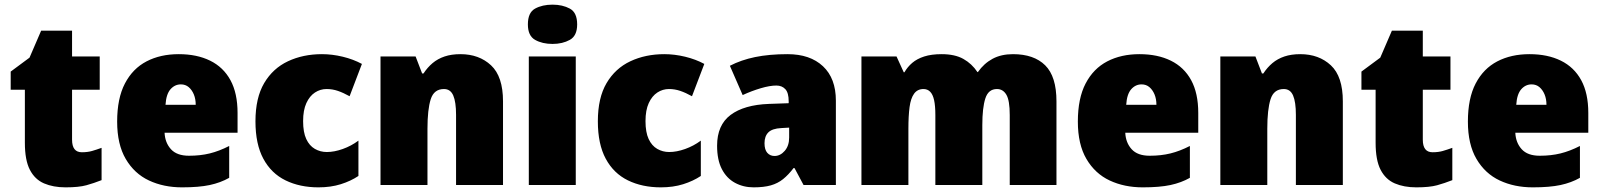

<svg xmlns="http://www.w3.org/2000/svg" viewBox="-20 -796 6892 826"><path d="M332 -141Q357 -141 376 -146.5Q395 -152 417 -160V-21Q384 -8 351.5 1Q319 10 262 10Q209 10 169.5 -7Q130 -24 108.5 -65.5Q87 -107 87 -182V-410H26V-488L107 -548L157 -664H290V-553H409V-410H290V-195Q290 -168 300.5 -154.5Q311 -141 332 -141Z M749 -563Q827 -563 884 -535Q941 -507 971.5 -451Q1002 -395 1002 -310V-225H688Q690 -182 715.5 -154Q741 -126 793 -126Q842 -126 882.5 -136Q923 -146 966 -168V-31Q929 -10 882.5 0Q836 10 763 10Q684 10 621 -19.5Q558 -49 521 -112Q484 -175 484 -273Q484 -373 517.5 -437Q551 -501 610.5 -532Q670 -563 749 -563ZM758 -433Q732 -433 713.5 -412Q695 -391 692 -345H822Q822 -370 814 -389.5Q806 -409 792 -421Q778 -433 758 -433Z M1350 10Q1270 10 1208.5 -20Q1147 -50 1113 -113Q1079 -176 1079 -274Q1079 -375 1116.5 -438.5Q1154 -502 1219 -532.5Q1284 -563 1365 -563Q1409 -563 1454.5 -552Q1500 -541 1537 -521L1484 -382Q1457 -397 1433.5 -405Q1410 -413 1385 -413Q1358 -413 1335 -398Q1312 -383 1298 -352.5Q1284 -322 1284 -275Q1284 -227 1297.5 -198Q1311 -169 1334.5 -155.5Q1358 -142 1386 -142Q1418 -142 1454.5 -155Q1491 -168 1522 -191V-39Q1489 -17 1446 -3.5Q1403 10 1350 10Z M1961 -563Q2041 -563 2092.5 -515Q2144 -467 2144 -360V0H1942V-302Q1942 -357 1930 -385Q1918 -413 1890 -413Q1847 -413 1833 -369Q1819 -325 1819 -242V0H1617V-553H1768L1796 -480H1802Q1819 -506 1841 -524.5Q1863 -543 1892.5 -553Q1922 -563 1961 -563Z M2457 -553V0H2255V-553ZM2357 -776Q2400 -776 2431.5 -759Q2463 -742 2463 -691Q2463 -642 2431.5 -624.5Q2400 -607 2357 -607Q2313 -607 2282 -624.5Q2251 -642 2251 -691Q2251 -742 2282 -759Q2313 -776 2357 -776Z M2823 10Q2743 10 2681.5 -20Q2620 -50 2586 -113Q2552 -176 2552 -274Q2552 -375 2589.5 -438.5Q2627 -502 2692 -532.5Q2757 -563 2838 -563Q2882 -563 2927.5 -552Q2973 -541 3010 -521L2957 -382Q2930 -397 2906.5 -405Q2883 -413 2858 -413Q2831 -413 2808 -398Q2785 -383 2771 -352.5Q2757 -322 2757 -275Q2757 -227 2770.5 -198Q2784 -169 2807.5 -155.5Q2831 -142 2859 -142Q2891 -142 2927.5 -155Q2964 -168 2995 -191V-39Q2962 -17 2919 -3.5Q2876 10 2823 10Z M3368 -563Q3465 -563 3520.5 -511Q3576 -459 3576 -363V0H3437L3398 -73H3394Q3372 -44 3349 -25.5Q3326 -7 3296 1.5Q3266 10 3222 10Q3178 10 3142 -9.5Q3106 -29 3085.5 -68.5Q3065 -108 3065 -169Q3065 -258 3123 -301.5Q3181 -345 3288 -349L3373 -352V-360Q3373 -397 3358.5 -412.5Q3344 -428 3320 -428Q3292 -428 3253 -416.5Q3214 -405 3175 -387L3120 -513Q3168 -538 3228.5 -550.5Q3289 -563 3368 -563ZM3341 -245Q3302 -243 3285.5 -226.5Q3269 -210 3269 -180Q3269 -152 3281 -138.5Q3293 -125 3312 -125Q3337 -125 3356 -147Q3375 -169 3375 -204V-247Z M4338 -563Q4428 -563 4476.5 -515Q4525 -467 4525 -360V0H4324V-301Q4324 -364 4309.5 -388.5Q4295 -413 4269 -413Q4232 -413 4219 -372.5Q4206 -332 4206 -258V0H4004V-301Q4004 -341 3998.5 -365.5Q3993 -390 3981.5 -401.5Q3970 -413 3953 -413Q3927 -413 3912.5 -393Q3898 -373 3893 -335Q3888 -297 3888 -242V0H3686V-553H3837L3868 -485H3871Q3884 -508 3904.5 -525.5Q3925 -543 3956 -553Q3987 -563 4031 -563Q4088 -563 4124.5 -542.5Q4161 -522 4185 -486H4187Q4213 -523 4250 -543Q4287 -563 4338 -563Z M4882 -563Q4960 -563 5017 -535Q5074 -507 5104.5 -451Q5135 -395 5135 -310V-225H4821Q4823 -182 4848.5 -154Q4874 -126 4926 -126Q4975 -126 5015.5 -136Q5056 -146 5099 -168V-31Q5062 -10 5015.5 0Q4969 10 4896 10Q4817 10 4754 -19.5Q4691 -49 4654 -112Q4617 -175 4617 -273Q4617 -373 4650.5 -437Q4684 -501 4743.5 -532Q4803 -563 4882 -563ZM4891 -433Q4865 -433 4846.5 -412Q4828 -391 4825 -345H4955Q4955 -370 4947 -389.5Q4939 -409 4925 -421Q4911 -433 4891 -433Z M5574 -563Q5654 -563 5705.5 -515Q5757 -467 5757 -360V0H5555V-302Q5555 -357 5543 -385Q5531 -413 5503 -413Q5460 -413 5446 -369Q5432 -325 5432 -242V0H5230V-553H5381L5409 -480H5415Q5432 -506 5454 -524.5Q5476 -543 5505.5 -553Q5535 -563 5574 -563Z M6143 -141Q6168 -141 6187 -146.5Q6206 -152 6228 -160V-21Q6195 -8 6162.5 1Q6130 10 6073 10Q6020 10 5980.5 -7Q5941 -24 5919.5 -65.5Q5898 -107 5898 -182V-410H5837V-488L5918 -548L5968 -664H6101V-553H6220V-410H6101V-195Q6101 -168 6111.5 -154.5Q6122 -141 6143 -141Z M6560 -563Q6638 -563 6695 -535Q6752 -507 6782.5 -451Q6813 -395 6813 -310V-225H6499Q6501 -182 6526.5 -154Q6552 -126 6604 -126Q6653 -126 6693.5 -136Q6734 -146 6777 -168V-31Q6740 -10 6693.5 0Q6647 10 6574 10Q6495 10 6432 -19.5Q6369 -49 6332 -112Q6295 -175 6295 -273Q6295 -373 6328.5 -437Q6362 -501 6421.5 -532Q6481 -563 6560 -563ZM6569 -433Q6543 -433 6524.5 -412Q6506 -391 6503 -345H6633Q6633 -370 6625 -389.5Q6617 -409 6603 -421Q6589 -433 6569 -433Z"/></svg>

Font: Noto Sans Display Black
Style: Regular
Weight: 900
Designer: Monotype Design Team
Foundry: Monotype Imaging Inc.
Version: Version 2.003